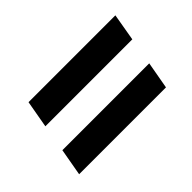

<svg xmlns="http://www.w3.org/2000/svg" viewBox="-53 -651 693 693"><g transform="rotate(-45 293.5 -304.5)"><path d="M530.8 -356.4 548.8 -460.9H105.5L86.9 -356.4ZM494.1 -147.9 512.7 -252H69.3L50.8 -147.9Z"/></g></svg>

Font: Roboto Mono SemiBold
Style: Italic
Weight: 600
Italic angle: -10°
Monospace: yes
Designer: Google
Version: Version 3.000